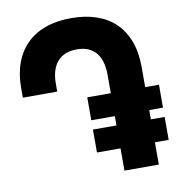

<svg xmlns="http://www.w3.org/2000/svg" viewBox="-80 -786 796 859"><g transform="rotate(-10 317.5 -356.5)"><path d="M299.8 -713.4Q362.8 -713.4 413.3 -696.3Q463.8 -679.2 499.2 -645Q534.6 -610.8 553.6 -560.4Q572.6 -510 572.6 -444V0H416.4V-436.4Q416.4 -471.2 408.1 -496.8Q399.8 -522.4 384.5 -539Q369.2 -555.6 348.1 -563.5Q327 -571.4 300.4 -571.4Q273.8 -571.4 251.9 -563.5Q230 -555.6 214.4 -539Q198.8 -522.4 190.2 -496.8Q181.6 -471.2 181.6 -436.4V-400.4H25.4V-444Q25.4 -508.2 44 -558.3Q62.6 -608.4 97.7 -642.9Q132.8 -677.4 183.6 -695.4Q234.4 -713.4 299.8 -713.4ZM309.4 -247.6V-351.8H635.2V-247.6ZM309.4 -101.2V-205.4H635.2V-101.2Z"/></g></svg>

Font: Fixel Variable
Style: Regular
Weight: 100
Width: 3
Designer: AlfaBravo + MacPaw
Foundry: Kyrylo Tkachov, Marchela Mozhyna, Serhii Makarenko, Maria Weinstein, Zakhar Kryvoshyya
Version: Version 1.211